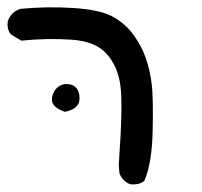

<svg xmlns="http://www.w3.org/2000/svg" viewBox="-20 -387 540 514"><path d="M328.1 106Q308.1 98.1 300.3 78.1L299.8 77.6V76.7L297.9 55.2V54.7V54.2Q309.6 -107.4 302.2 -158.7Q298.8 -184.1 289.6 -205.1Q280.3 -226.1 265.1 -243.2Q235.4 -276.4 171.4 -280.8Q105.5 -285.2 38.6 -278.3H36.6L35.2 -279.3L10.7 -293.9L9.8 -294.4L9.3 -294.9Q-2.4 -308.6 1 -331.1V-331.5L1.5 -332.5Q11.2 -355.5 33.2 -362.8L33.7 -363.3H34.7Q105.5 -370.1 174.8 -365.7Q244.6 -361.3 278.3 -344.2Q312.5 -326.7 335.9 -295.9Q343.3 -285.6 349.6 -275.1Q356 -264.6 361.1 -253.9Q366.2 -243.2 370.1 -231.9Q381.8 -198.7 386.2 -161.1Q390.6 -124.5 388.7 -37.1Q386.7 51.3 366.7 96.2L366.2 97.7L364.7 98.6Q351.1 108.4 329.6 106.4H328.6ZM151.4 -88.4Q115.7 -101.6 119.1 -124.5Q120.6 -134.3 125 -142.1Q129.4 -149.9 136.7 -155.3Q151.4 -165.5 170.9 -160.2Q178.2 -157.7 183.1 -152.8Q188 -147.9 190.4 -140.9Q192.9 -133.8 192.9 -124.5Q193.4 -109.9 183.1 -100.6Q172.9 -91.3 154.3 -87.9H152.8Z"/></svg>

Font: NaikaiFont
Style: SemiBold
Weight: 600
Version: Version 1.89